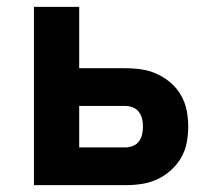

<svg xmlns="http://www.w3.org/2000/svg" viewBox="-20 -540 640 560"><path d="M79 0V-520H211V-341H346Q370 -341 393.5 -337.5Q417 -334 438.5 -324Q460 -314 478 -298.5Q496 -283 508 -262Q520 -241 524.5 -217.5Q529 -194 529 -171Q529 -147 524.5 -123.5Q520 -100 508 -79.5Q496 -59 478 -43Q460 -27 438.5 -17Q417 -7 393.5 -3.5Q370 0 346 0ZM346 -110Q357 -110 368 -114.5Q379 -119 385.5 -128Q392 -137 394.5 -148Q397 -159 397 -171Q397 -182 394.5 -193Q392 -204 385.5 -213Q379 -222 368 -226.5Q357 -231 346 -231H211V-110Z"/></svg>

Font: Iosevka SS04 XBd Ex
Style: Regular
Weight: 800
Width: 7
Monospace: yes
Designer: Belleve Invis
Foundry: Belleve Invis
Version: Version 19.0.0; ttfautohint (v1.8.4)